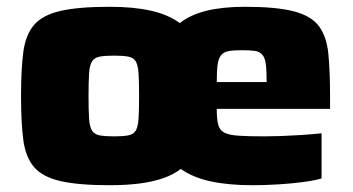

<svg xmlns="http://www.w3.org/2000/svg" viewBox="-20 -538 1041 566"><path d="M303 8Q210 8 157 -4.5Q104 -17 79.5 -46.5Q55 -76 48.5 -127Q42 -178 42 -255Q42 -332 48.5 -383Q55 -434 79.5 -463.5Q104 -493 157 -505.5Q210 -518 303 -518Q374 -518 425 -506.5Q476 -495 510 -470Q542 -495 589.5 -506.5Q637 -518 702 -518Q795 -518 846.5 -504.5Q898 -491 920.5 -460.5Q943 -430 948 -379Q953 -328 953 -254V-217H619Q619 -188 623 -171.5Q627 -155 640.5 -147.5Q654 -140 682.5 -138Q711 -136 760 -136Q781 -136 809 -137Q837 -138 868 -140Q899 -142 928 -145V-12Q908 -6 874.5 -1.5Q841 3 801.5 5.5Q762 8 724 8Q653 8 600.5 -3.5Q548 -15 513 -40Q491 -23 460.5 -12.5Q430 -2 391 3Q352 8 303 8ZM316 -136Q343 -136 358.5 -139Q374 -142 380.5 -153.5Q387 -165 388.5 -189.5Q390 -214 390 -255Q390 -296 388.5 -320.5Q387 -345 380.5 -356.5Q374 -368 358.5 -371Q343 -374 316 -374Q289 -374 273.5 -371Q258 -368 251 -356.5Q244 -345 242.5 -320.5Q241 -296 241 -255Q241 -214 242.5 -189.5Q244 -165 251 -153.5Q258 -142 273.5 -139Q289 -136 316 -136ZM766 -270V-299Q766 -331 763.5 -349.5Q761 -368 753 -377Q745 -386 731 -388Q717 -390 693 -390Q669 -390 654.5 -387.5Q640 -385 632 -375.5Q624 -366 621.5 -347.5Q619 -329 619 -296H799Z"/></svg>

Font: Saira Expanded ExtraBold
Style: Regular
Weight: 800
Width: 7
Designer: Hector Gatti with collaboration of the Omnibus-Type team
Foundry: Omnibus-Type
Version: Version 1.101